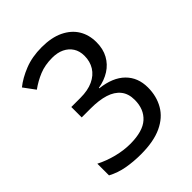

<svg xmlns="http://www.w3.org/2000/svg" viewBox="-207 -840 965 965"><g transform="rotate(-45 275.5 -357.0)"><path d="M229 10Q176 10 128.5 1.5Q81 -7 40 -29V-112Q83 -90 132 -77.5Q181 -65 227 -65Q317 -65 358.5 -102.5Q400 -140 400 -206Q400 -250 377.5 -278Q355 -306 313.5 -319Q272 -332 214 -332H149V-406H214Q267 -406 303.5 -423Q340 -440 359 -470.5Q378 -501 378 -541Q378 -575 362.5 -599Q347 -623 320 -636Q293 -649 256 -649Q204 -649 164 -632.5Q124 -616 88 -590L43 -651Q80 -681 134 -702.5Q188 -724 256 -724Q326 -724 373.5 -701Q421 -678 445 -638.5Q469 -599 469 -547Q469 -499 449.5 -463.5Q430 -428 395.5 -406Q361 -384 315 -376V-373Q401 -363 446 -318.5Q491 -274 491 -203Q491 -141 463 -92.5Q435 -44 377 -17Q319 10 229 10Z"/></g></svg>

Font: hexlkannada05
Style: Book
Weight: 400
Designer: Jelle Bosma - Monotype Design Team
Foundry: Monotype Imaging Inc.
Version: Version 2.003